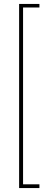

<svg xmlns="http://www.w3.org/2000/svg" viewBox="-20 -831 280 974"><path d="M77 123V-811H180V-793H97V104H180V123Z"/></svg>

Font: DM Sans Thin
Style: Regular
Weight: 100
Designer: Colophon Foundry, Jonny Pinhorn
Foundry: Colophon Foundry
Version: Version 4.004; ttfautohint (v1.8.4.7-5d5b)